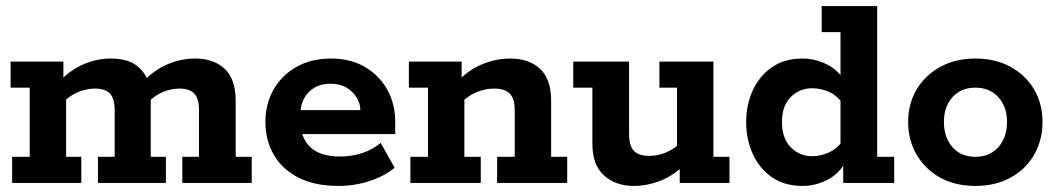

<svg xmlns="http://www.w3.org/2000/svg" viewBox="-20 -603 3488 633"><path d="M20 0V-86H78V-314H15V-400H189V-337L176 -335Q214 -374 257.5 -392Q301 -410 345 -410Q398 -410 428 -388.5Q458 -367 471 -329L454 -336Q492 -375 535.5 -392.5Q579 -410 623 -410Q685 -410 721 -376Q757 -342 757 -271V-86H810V0H581V-86H636V-240Q636 -278 620.5 -294.5Q605 -311 571 -311Q546 -311 519 -300.5Q492 -290 467 -265L473 -316Q475 -305 476 -291Q477 -277 477 -271V-86H527V0H303V-86H358V-240Q358 -278 342.5 -294.5Q327 -311 293 -311Q267 -311 240 -300.5Q213 -290 187 -265L198 -296V-86H248V0Z M1095 10Q1018 10 964 -17.5Q910 -45 882.5 -93Q855 -141 855 -201Q855 -260 881.5 -307Q908 -354 956.5 -382Q1005 -410 1071 -410Q1136 -410 1183.5 -382Q1231 -354 1257 -307Q1283 -260 1283 -201V-161H920V-240H1168Q1168 -261 1156 -281Q1144 -301 1122.5 -314Q1101 -327 1069 -327Q1038 -327 1016 -313.5Q994 -300 982.5 -278.5Q971 -257 971 -232V-201Q971 -148 1003.5 -117.5Q1036 -87 1102 -87Q1141 -87 1176 -99Q1211 -111 1235 -132L1281 -50Q1249 -23 1199.5 -6.5Q1150 10 1095 10Z M1333 0V-86H1391V-314H1328V-400H1502V-337L1489 -335Q1527 -374 1571.5 -392Q1616 -410 1662 -410Q1724 -410 1760.5 -376Q1797 -342 1797 -271V-86H1850V0H1619V-86H1677V-240Q1677 -278 1660.5 -294.5Q1644 -311 1609 -311Q1582 -311 1554.5 -300.5Q1527 -290 1500 -265L1511 -298V-86H1565V0Z M2069 10Q2010 10 1971.5 -24.5Q1933 -59 1933 -129V-314H1870V-400H2054V-160Q2054 -122 2070 -105.5Q2086 -89 2121 -89Q2148 -89 2176 -100.5Q2204 -112 2230 -137L2212 -103V-314H2154V-400H2332V-86H2385V0H2221V-63L2242 -65Q2204 -26 2159.5 -8Q2115 10 2069 10Z M2626 10Q2566 10 2524.5 -19Q2483 -48 2461.5 -96Q2440 -144 2440 -201Q2440 -257 2461.5 -304.5Q2483 -352 2524.5 -381Q2566 -410 2626 -410Q2667 -410 2705.5 -391Q2744 -372 2766 -334L2751 -332V-497H2689V-583H2872V-86H2928V0H2760V-75L2766 -66Q2744 -28 2705.5 -9Q2667 10 2626 10ZM2658 -88Q2684 -88 2710 -99Q2736 -110 2757 -136L2751 -90V-305L2757 -264Q2736 -291 2710 -301.5Q2684 -312 2658 -312Q2616 -312 2587 -283Q2558 -254 2558 -201Q2558 -147 2587 -117.5Q2616 -88 2658 -88Z M3196 10Q3129 10 3079.5 -17.5Q3030 -45 3002 -93Q2974 -141 2974 -201Q2974 -261 3002 -308Q3030 -355 3080 -382.5Q3130 -410 3196 -410Q3262 -410 3312 -382.5Q3362 -355 3389.5 -308Q3417 -261 3417 -201Q3417 -141 3389.5 -93Q3362 -45 3312 -17.5Q3262 10 3196 10ZM3196 -86Q3243 -86 3271.5 -118Q3300 -150 3300 -201Q3300 -251 3271.5 -282.5Q3243 -314 3196 -314Q3148 -314 3120 -282.5Q3092 -251 3092 -201Q3092 -150 3120 -118Q3148 -86 3196 -86Z"/></svg>

Font: Rokkitt SemiBold
Style: Bold
Weight: 700
Version: Version 3.103